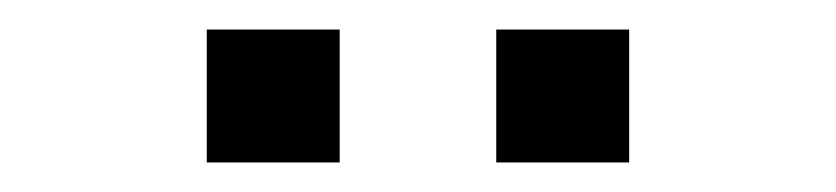

<svg xmlns="http://www.w3.org/2000/svg" viewBox="-20 -928 566 130"><path d="M316 -818V-908H406V-818ZM120 -818V-908H210V-818Z"/></svg>

Font: Vela Sans Med
Style: Regular
Weight: 500
Designer: Principal design: Mikhail Sharanda - project Manrope.
Design modification: Ravid Balaliev
Foundry: Mikhail Sharanda
Version: Version 1.001